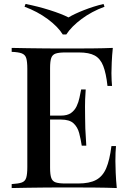

<svg xmlns="http://www.w3.org/2000/svg" viewBox="-20 -950 657 970"><path d="M550 -708Q546 -670 544.5 -634.5Q543 -599 543 -580Q543 -561 544 -544Q545 -527 546 -516H523Q516 -580 501.5 -617Q487 -654 458.5 -669.5Q430 -685 379 -685H310Q278 -685 261.5 -679.5Q245 -674 239 -657.5Q233 -641 233 -606V-102Q233 -68 239 -51Q245 -34 261.5 -28.5Q278 -23 310 -23H375Q432 -23 465.5 -41Q499 -59 516.5 -100Q534 -141 543 -212H566Q563 -183 563 -136Q563 -116 564.5 -78Q566 -40 570 0Q519 -2 455 -2.5Q391 -3 341 -3Q318 -3 282 -3Q246 -3 204.5 -2.5Q163 -2 120.5 -1.5Q78 -1 39 0V-20Q73 -22 90 -28Q107 -34 112.5 -52Q118 -70 118 -106V-602Q118 -639 112.5 -656.5Q107 -674 89.5 -680.5Q72 -687 39 -688V-708Q78 -707 120.5 -706.5Q163 -706 204.5 -705.5Q246 -705 282 -705Q318 -705 341 -705Q387 -705 445.5 -705.5Q504 -706 550 -708ZM384 -366Q384 -366 384 -356Q384 -346 384 -346H203Q203 -346 203 -356Q203 -366 203 -366ZM413 -498Q409 -441 409.5 -411Q410 -381 410 -356Q410 -331 411 -301Q412 -271 416 -214H393Q388 -247 380 -277.5Q372 -308 351.5 -327Q331 -346 288 -346V-366Q320 -366 338.5 -379Q357 -392 367 -413Q377 -434 381.5 -456.5Q386 -479 390 -498ZM503 -930 508 -916Q443 -892 392 -854Q341 -816 315 -776H297Q272 -816 220.5 -854Q169 -892 104 -916L109 -930Q171 -918 231 -899Q291 -880 326 -862Q356 -880 404.5 -899Q453 -918 503 -930Z"/></svg>

Font: Playfair Display Medium
Style: Regular
Weight: 500
Designer: Claus Eggers Sørensen
Foundry: Claus Eggers Sørensen
Version: Version 1.203